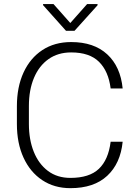

<svg xmlns="http://www.w3.org/2000/svg" viewBox="-20 -931 689 960"><path d="M533.2 -222.2H593.3Q582.5 -113.8 516.1 -52Q449.7 9.8 332 9.8Q251.5 9.8 191.2 -30.3Q130.9 -70.3 97.7 -142.6Q64.5 -214.8 64.5 -311V-399.9Q64.5 -496.1 97.7 -568.4Q130.9 -640.6 191.9 -680.7Q252.9 -720.7 335.9 -720.7Q449.7 -720.7 516.1 -659.4Q582.5 -598.1 593.3 -488.8H533.2Q522.5 -574.7 475.1 -621.8Q427.7 -668.9 335.9 -668.9Q270 -668.9 222.7 -635.5Q175.3 -602.1 149.9 -541.7Q124.5 -481.4 124.5 -400.9V-311Q124.5 -232.9 148.9 -172.1Q173.3 -111.3 219.7 -76.4Q266.1 -41.5 332 -41.5Q426.8 -41.5 474.4 -86.9Q522 -132.3 533.2 -222.2ZM247.6 -910.6 331.5 -815.9 415.5 -910.6H467.8V-904.8L352.5 -776.9H310.1L195.3 -905.3V-910.6Z"/></svg>

Font: Vazirmatn RD UI ExtraLight
Style: Regular
Weight: 200
Designer: Saber Rastikerdar
Foundry: Saber Rastikerdar
Version: Version 33.003